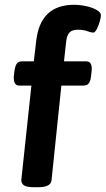

<svg xmlns="http://www.w3.org/2000/svg" viewBox="-20 -779 441 801"><path d="M120 2Q90 2 79 -6.5Q68 -15 69 -29L111 -422H60Q34 -422 38 -465L40 -481Q43 -504 50 -513.5Q57 -523 71 -523H121L131 -608Q148 -759 289 -759Q315 -759 341 -753Q367 -747 384 -737Q401 -727 401 -715Q401 -706 396 -688.5Q391 -671 383.5 -657Q376 -643 369 -643Q360 -643 344 -649Q328 -655 305 -655Q281 -655 270 -643.5Q259 -632 256 -605L247 -523H340Q367 -523 362 -480L360 -463Q358 -441 350.5 -431.5Q343 -422 329 -422H236L195 -27Q192 2 140 2Z"/></svg>

Font: Asap Semi Expanded Semi Expanded SemiBold
Style: Italic
Weight: 600
Width: 6
Italic angle: -6°
Designer: Pablo Cosgaya
Foundry: Omnibus-Type
Version: Version 3.001; ttfautohint (v1.8.4.7-5d5b)